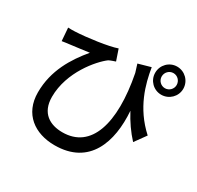

<svg xmlns="http://www.w3.org/2000/svg" viewBox="-185 -1044 1370 1333"><g transform="rotate(30 500.0 -377.5)"><path d="M719 -735 620 -707C627 -685 633 -664 640 -643C712 -272 635 -33 407 -33C308 -33 222 -80 222 -211C222 -410 367 -576 433 -625C448 -633 471 -640 485 -645L455 -733C393 -710 226 -687 134 -683C116 -682 95 -682 79 -683L87 -579C108 -582 124 -585 144 -587C178 -592 252 -600 297 -607C207 -499 122 -365 122 -189C122 -16 246 72 405 72C683 72 760 -157 742 -399C778 -331 819 -272 867 -220L932 -310C782 -446 739 -612 719 -735ZM811 -714C811 -748 838 -775 871 -775C904 -775 931 -748 931 -714C931 -681 904 -654 871 -654C838 -654 811 -681 811 -714ZM759 -714C759 -652 809 -602 871 -602C933 -602 984 -652 984 -714C984 -777 933 -827 871 -827C809 -827 759 -777 759 -714Z"/></g></svg>

Font: Source Han Sans JP Medium
Style: Regular
Weight: 500
Designer: Ryoko NISHIZUKA 西塚涼子 (kana, bopomofo & ideographs); Paul D. Hunt (Latin, Greek & Cyrillic); Sandoll Communications 산돌커뮤니
Foundry: Adobe
Version: Version 2.002;hotconv 1.0.116;makeotfexe 2.5.65601